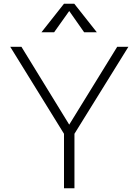

<svg xmlns="http://www.w3.org/2000/svg" viewBox="-20 -1009 743 1029"><path d="M35 0ZM379 -292V0H323V-292L35 -758H95L351 -341L608 -758H668ZM431 -836 351 -950 270 -836H202L323 -989H378L499 -836Z"/></svg>

Font: Biryani UltraLight
Style: Regular
Weight: 250
Designer: Dan Reynolds and Mathieu Réguer
Foundry: Dan Reynolds and Mathieu Réguer
Version: Version 1.003; ttfautohint (v1.1) -l 5 -r 5 -G 72 -x 0 -D la